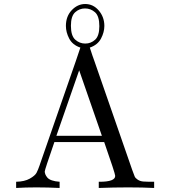

<svg xmlns="http://www.w3.org/2000/svg" viewBox="-20 -933 845 953"><path d="M60.1 0V-30.8Q102.1 -31.7 127.9 -46.4Q153.8 -61 161.4 -75.4Q168.9 -89.8 176.8 -112.8Q177.7 -117.7 179.2 -120.1L356 -628.9Q374 -682.1 378.9 -696.8Q339.8 -710 323.5 -741.5Q307.1 -772.9 307.1 -804.2Q307.1 -852.1 336.2 -882.6Q365.2 -913.1 402.8 -913.1Q442.9 -913.1 470.5 -880.6Q498 -848.1 498 -804.2Q498 -773.4 481.4 -741.7Q464.8 -710 425.8 -696.8Q439.9 -652.8 448.2 -630.9L636.2 -89.8Q645 -65.9 648.4 -57.4Q651.9 -48.8 663.8 -41Q675.8 -33.2 691.9 -32Q708 -30.8 743.2 -30.8H745.1V0Q688 -2.9 616 -2.9Q543.9 -2.9 470.2 0V-30.8H474.1Q552.2 -30.8 551.8 -60.1Q551.8 -71.3 497.1 -228H250Q202.1 -89.8 202.1 -82Q202.1 -75.2 205.1 -67.6Q208 -60.1 215.1 -51.5Q222.2 -43 238 -37.6Q253.9 -32.2 275.9 -30.8V0Q217.8 -2.9 160.2 -2.9Q105 -2.9 60.1 0ZM259.8 -258.8H485.8L373 -584ZM332 -805.2Q332 -755.4 353.5 -736.1Q375 -716.8 403.1 -716.8Q431.2 -716.8 452.1 -735.8Q473.1 -754.9 473.1 -803.2Q473.1 -853 451.7 -872.1Q430.2 -891.1 402.1 -891.1Q374 -891.1 353 -872.1Q332 -853 332 -805.2Z"/></svg>

Font: CMU Serif Upright Italic
Style: UprightItalic
Weight: 500
Version: Version 0.7.0